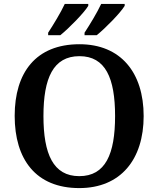

<svg xmlns="http://www.w3.org/2000/svg" viewBox="-20 -951 810 981"><path d="M412 -784V-771H474C519 -807 596 -886 617 -921V-931H497C476 -886 440 -827 412 -784ZM226 -784V-771H288C333 -807 410 -886 431 -921V-931H311C290 -886 254 -827 226 -784ZM385 10C597 10 714 -137 714 -358C714 -580 597 -725 386 -725C163 -725 55 -580 55 -359C55 -137 163 10 385 10ZM385 -51C252 -51 202 -164 202 -358C202 -552 252 -664 386 -664C519 -664 568 -552 568 -358C568 -164 519 -51 385 -51Z"/></svg>

Font: Noto Serif Gurmukhi SemiBold
Style: Regular
Weight: 600
Designer: Vaibhav Singh and the Monotype Design Team
Foundry: Monotype Imaging Inc.
Version: Version 2.004